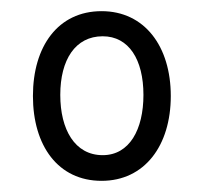

<svg xmlns="http://www.w3.org/2000/svg" viewBox="-20 -753 366 344"><path d="M162 -429C239 -429 286 -492 286 -581C286 -670 239 -733 162 -733C84 -733 39 -670 39 -581C39 -492 84 -429 162 -429ZM164 -475C114 -475 88 -521 88 -583C88 -646 115 -688 164 -688C211 -688 237 -646 237 -583C237 -521 212 -475 164 -475Z"/></svg>

Font: Noto Serif Bengali ExtraCondensed
Style: Regular
Weight: 400
Width: 2
Designer: Juan Bruce, Universal Thirst, Indian Type Foundry and the Monotype Design Team.
Foundry: Monotype Imaging Inc.
Version: Version 2.003